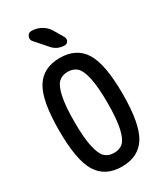

<svg xmlns="http://www.w3.org/2000/svg" viewBox="-238 -1052 975 1149"><g transform="rotate(-30 250.0 -477.5)"><path d="M184.6 -964.8Q219.7 -964.8 250.5 -947.8Q281.2 -930.7 298.8 -901.4L338.9 -833Q346.7 -819.3 338.9 -804.7Q331.1 -790 315.4 -790Q264.6 -790 232.4 -827.1L160.2 -909.2Q146.5 -924.8 154.8 -944.8Q163.1 -964.8 184.6 -964.8ZM313 -622.1Q289.1 -644.5 250 -644.5Q210.9 -644.5 187 -622.1Q163.1 -599.6 149.4 -536.6Q135.7 -473.6 135.7 -364.7Q135.7 -255.9 149.4 -192.9Q163.1 -129.9 187 -107.4Q210.9 -85 250 -85Q289.1 -85 313 -107.4Q336.9 -129.9 350.6 -192.9Q364.3 -255.9 364.3 -364.7Q364.3 -473.6 350.6 -536.6Q336.9 -599.6 313 -622.1ZM417 -74.7Q364.3 9.8 250 9.8Q135.7 9.8 83 -74.7Q30.3 -159.2 30.3 -365.2Q30.3 -571.3 83 -655.8Q135.7 -740.2 250 -740.2Q364.3 -740.2 417 -655.8Q469.7 -571.3 469.7 -365.2Q469.7 -159.2 417 -74.7Z"/></g></svg>

Font: Rounded-X Mgen+ 1m medium
Style: Regular
Weight: 500
Designer: [Source Han Sans]
Ryoko NISHIZUKA  (kana & ideographs); Paul D. Hunt (Latin, Greek & Cyrillic); Wenlong ZHANG  (bopomofo
Version: Version 1.059.20150602